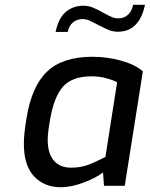

<svg xmlns="http://www.w3.org/2000/svg" viewBox="-20 -779 628 805"><path d="M80 -176Q80 -218 91 -282Q112 -416 177 -478.5Q242 -541 368 -541Q429 -541 487 -525Q545 -509 579 -480L503 0H416L412 -56Q386 -35 333 -14.5Q280 6 234 6Q166 6 123 -39.5Q80 -85 80 -176ZM422 -121 471 -434Q455 -443 426 -451Q397 -459 363 -459Q282 -459 243.5 -415Q205 -371 189 -272Q180 -221 180 -193Q180 -136 205.5 -106Q231 -76 278 -76Q317 -76 348.5 -87.5Q380 -99 422 -121ZM329 -755Q350 -755 369 -747.5Q388 -740 412 -726Q436 -713 449 -707.5Q462 -702 476 -702Q500 -702 516.5 -717Q533 -732 538 -759H588Q564 -646 474 -646Q454 -646 436.5 -653Q419 -660 391 -675Q368 -687 354.5 -693Q341 -699 326 -699Q303 -699 286 -685Q269 -671 264 -645H213Q225 -703 256 -729Q287 -755 329 -755Z"/></svg>

Font: Exo Medium
Style: Italic
Weight: 500
Italic angle: -9°
Designer: Natanael Gama
Foundry: Natanael Gama
Version: Version 1.500; ttfautohint (v1.6)